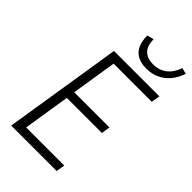

<svg xmlns="http://www.w3.org/2000/svg" viewBox="-271 -994 1079 1079"><g transform="rotate(45 268.5 -454.5)"><path d="M49 0 161 -705H522L513 -653H210L167 -383H447L439 -331H160L116 -52H419L410 0ZM359 -763Q316 -763 287.5 -779Q259 -795 245.5 -825Q232 -855 232 -899L272 -909Q272 -857 297.5 -832Q323 -807 369 -807Q417 -807 450.5 -833Q484 -859 501 -909L537 -899Q522 -855 496.5 -825Q471 -795 436 -779Q401 -763 359 -763Z"/></g></svg>

Font: Nunito Sans 10pt Condensed Light
Style: Italic
Weight: 300
Width: 3
Italic angle: -9°
Designer: Vernon Adams
Foundry: Vernon Adams
Version: Version 3.101;gftools[0.9.27]